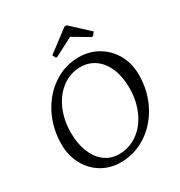

<svg xmlns="http://www.w3.org/2000/svg" viewBox="-197 -982 1058 1129"><g transform="rotate(-30 331.5 -417.0)"><path d="M45 -254Q45 -362 91 -452.5Q137 -543 215.5 -595.5Q294 -648 387 -648Q460 -648 518.5 -613.5Q577 -579 610.5 -518.5Q644 -458 644 -382Q644 -274 597.5 -183.5Q551 -93 471 -40.5Q391 12 296 12Q224 12 167 -22.5Q110 -57 77.5 -117.5Q45 -178 45 -254ZM557 -343Q557 -418 533.5 -474.5Q510 -531 467 -562Q424 -593 368 -593Q300 -593 245 -553Q190 -513 158.5 -442.5Q127 -372 127 -285Q127 -210 150 -153.5Q173 -97 214.5 -66Q256 -35 311 -35Q381 -35 437 -75Q493 -115 525 -185.5Q557 -256 557 -343ZM407 -846H421L541 -735L524 -713L515 -712L405 -777L280 -712L271 -713L260 -735Z"/></g></svg>

Font: Alegreya SC
Style: Italic
Weight: 400
Italic angle: -7°
Designer: Juan Pablo del Peral
Foundry: Huerta Tipografica
Version: Version 2.007; ttfautohint (v1.6)